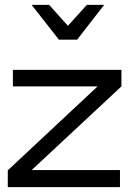

<svg xmlns="http://www.w3.org/2000/svg" viewBox="-20 -769 544 789"><path d="M479 -414V-482H33V-414H381L12 -69V0H473V-70H110ZM337 -749 259 -663 182 -749H110L222 -606H297L408 -749Z"/></svg>

Font: Geom Light
Style: Regular
Weight: 300
Version: Version 1.102